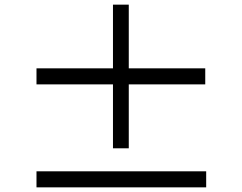

<svg xmlns="http://www.w3.org/2000/svg" viewBox="-20 -824 1040 826"><path d="M466 -461V-186H534V-461H863V-530H534V-804H466V-530H137V-461ZM137 -18H867V-87H137Z"/></svg>

Font: Noto Sans KR Regular
Style: Regular
Weight: 400
Designer: Ryoko NISHIZUKA  (kana & ideographs); Paul D. Hunt (Latin, Greek & Cyrillic); Wenlong ZHANG  (bopomofo); Sandoll Communi
Foundry: Adobe Systems Incorporated
Version: Version 1.004;PS 1.004;hotconv 1.0.82;makeotf.lib2.5.63406